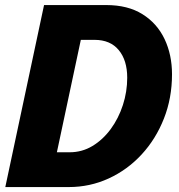

<svg xmlns="http://www.w3.org/2000/svg" viewBox="-20 -758 724 778"><path d="M1.5 0 158.5 -737.5H410.5Q498 -737.5 557.2 -700.5Q616.5 -663.5 646.8 -599.8Q677 -536 677 -457Q677 -360.5 644.2 -277.5Q611.5 -194.5 553.8 -132Q496 -69.5 420.2 -34.8Q344.5 0 258.5 0ZM363 -596.5H307.5L210.5 -141H262.5Q312.5 -141 354.8 -166.5Q397 -192 428.8 -235.2Q460.5 -278.5 478 -332.5Q495.5 -386.5 495.5 -443Q495.5 -513.5 461.2 -555Q427 -596.5 363 -596.5Z"/></svg>

Font: Epilogue ExtraBold
Style: Italic
Weight: 800
Italic angle: -12°
Designer: Tyler Finck
Foundry: Etcetera Type Co
Version: Version 2.111; ttfautohint (v1.8.3)